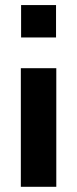

<svg xmlns="http://www.w3.org/2000/svg" viewBox="-20 -548 301 751"><path d="M200.2 182.6Q165 182.6 61.5 182.6Q61.5 138.7 61.5 8.8Q61.5 -63.5 61.5 -281.2Q95.7 -281.2 200.2 -281.2Q200.2 -165 200.2 182.6ZM199.2 -401.4Q165 -401.4 62.5 -401.4Q62.5 -432.6 62.5 -528.3Q96.7 -528.3 199.2 -528.3Q199.2 -496.1 199.2 -401.4Z"/></svg>

Font: Noto Sans Hebrew DECATHLON 
Style: Bold
Weight: 400
Designer: Monotype Design Team
Version: Version 2.000;GOOG;noto-fonts:20170220:a8a215d2e889